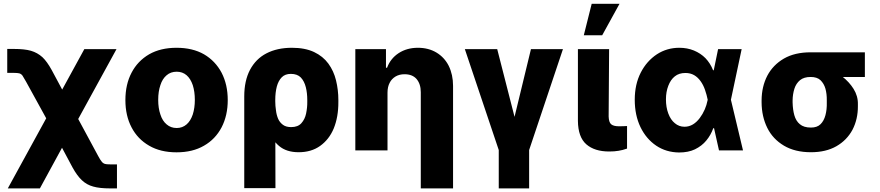

<svg xmlns="http://www.w3.org/2000/svg" viewBox="-20 -810 4741 1034"><path d="M194.8 204.6H22L284.2 -273.9H344.7L508.8 30.3Q520 51.3 527.8 60.5Q534.2 69.3 545.4 72.8Q553.2 75.2 573.2 75.2H609.9V204.6H573.2Q516.6 204.6 482.4 194.8Q447.3 185.5 420.9 160.6Q395 136.2 370.6 91.8L314 -14.2ZM348.1 -72.3H284.2L120.1 -370.6Q110.4 -388.2 101.1 -402.8Q94.2 -412.1 84 -415Q73.2 -417.5 55.2 -417.5H19V-546.4H55.2Q112.3 -546.4 146.5 -536.6Q181.6 -526.4 208.5 -502Q233.4 -478.5 258.3 -433.1L314.9 -327.6L434.1 -545.4H607.4Z M930.7 10.3Q844.2 10.3 783.2 -25.4Q721.2 -61 688.5 -124Q655.3 -187 655.3 -271Q655.3 -355.5 688.5 -418.5Q721.2 -481.4 783.2 -517.6Q844.7 -552.7 930.7 -552.7Q1017.1 -552.7 1078.6 -517.6Q1139.6 -481.9 1173.3 -418.5Q1206.5 -354.5 1206.5 -271Q1206.5 -188 1173.3 -124Q1139.6 -60.1 1078.6 -25.4Q1017.6 10.3 930.7 10.3ZM931.6 -120.6Q962.4 -120.6 984.9 -140.1Q1006.3 -158.7 1018.1 -193.4Q1029.3 -228.5 1029.3 -272Q1029.3 -316.4 1018.1 -351.6Q1006.3 -386.2 984.9 -404.8Q962.9 -423.8 931.6 -423.8Q899.4 -423.8 877.4 -404.8Q854.5 -385.7 843.8 -351.6Q832 -317.4 832 -272Q832 -227.5 843.8 -193.4Q854.5 -159.2 877.4 -140.1Q899.9 -120.6 931.6 -120.6Z M1463.4 203.1H1295.4V-291Q1295.4 -375 1326.2 -433.6Q1357.9 -493.2 1414.6 -522.5Q1472.7 -552.7 1552.2 -552.7Q1622.6 -552.7 1671.4 -529.8Q1719.7 -506.8 1748.5 -467.3Q1777.3 -427.7 1789.6 -377.4Q1802.2 -325.7 1802.2 -271.5V-261.2Q1802.7 -180.7 1777.3 -118.2Q1752.4 -58.6 1703.6 -23.9Q1656.2 9.8 1588.4 9.8Q1522.5 9.8 1482.9 -23.9Q1442.9 -57.6 1422.4 -116.7Q1401.9 -176.3 1391.6 -253.4L1462.4 -263.7Q1462.4 -240.7 1466.3 -214.8Q1469.2 -190.4 1478 -169.9Q1486.3 -150.9 1503.9 -137.7Q1520.5 -125.5 1547.9 -125.5Q1584.5 -125.5 1603 -146.5Q1622.1 -168 1628.4 -198.2Q1635.3 -231.9 1634.8 -261.2V-271.5Q1634.8 -309.1 1627 -340.3Q1618.7 -373 1600.1 -392.6Q1581.1 -412.1 1546.4 -412.1Q1515.6 -412.1 1497.6 -394Q1479 -375 1470.7 -343.8Q1462.4 -311.5 1462.4 -272Z M2066.9 -311V0H1893.6V-545.4H2058.6V-445.3H2064.5Q2083 -495.1 2127 -523.9Q2171.4 -552.7 2230.5 -552.7Q2287.6 -552.7 2330.6 -526.9Q2373.5 -501 2396.5 -455.6Q2419.9 -407.7 2419.9 -347.7V204.6H2246.1V-313.5Q2246.1 -357.9 2223.1 -384.8Q2200.7 -410.2 2158.7 -410.2Q2131.3 -410.2 2110.8 -398.4Q2088.9 -385.3 2078.6 -364.3Q2066.9 -342.3 2066.9 -311Z M2666 -2 2483.4 -545.4H2657.7L2751 -180.7L2839.4 -545.4H3011.7L2829.6 -2V204.6H2666Z M3092.3 -158.7V-545.4H3260.3L3257.8 -182.6Q3258.8 -151.9 3271 -141.1Q3283.7 -129.9 3313.5 -129.9Q3332.5 -129.9 3338.9 -130.4Q3341.8 -130.9 3347.9 -130.9Q3354 -130.9 3356.9 -131.3V-9.8Q3332 -1 3311.5 2Q3289.6 5.9 3260.7 5.9Q3182.1 5.9 3137.7 -32.7Q3093.3 -71.3 3092.3 -158.7ZM3223.1 -620.1H3124L3166.5 -789.6H3316.4Z M3637.2 11.2Q3567.4 10.3 3514.2 -25.4Q3460 -62 3429.2 -125.5Q3398.4 -189.5 3398.4 -272.9Q3398.4 -356 3430.7 -418.9Q3462.4 -481 3517.6 -517.6Q3571.8 -552.7 3638.2 -552.7Q3680.7 -552.7 3716.8 -538.1Q3753.4 -522.9 3779.3 -496.6Q3805.2 -469.7 3820.3 -431.6H3870.1L3916 -273.9L3981.4 0H3852.1L3791 -273.9Q3786.6 -297.4 3776.4 -327.1Q3767.6 -352.5 3752.9 -373Q3737.8 -394 3718.3 -405.3Q3697.8 -417 3671.4 -417Q3636.7 -417 3614.3 -398.9Q3591.8 -381.3 3579.1 -348.1Q3566.4 -315.4 3566.4 -274.9Q3566.4 -232.4 3579.1 -198.7Q3591.8 -164.6 3614.3 -146.5Q3636.7 -127.4 3666.5 -127.4Q3690.9 -127.4 3711.9 -140.1Q3731.9 -152.3 3748.5 -174.3Q3764.6 -195.8 3775.4 -220.7Q3785.2 -242.7 3791 -271.5L3847.2 -545.4H3974.1L3916 -271.5L3870.1 -119.6H3821.3Q3808.1 -82.5 3783.7 -53.2Q3760.3 -24.4 3722.7 -5.9Q3687 11.2 3637.2 11.2Z M4081.5 -258.3V-270Q4082 -343.8 4112.3 -402.3Q4142.6 -460 4201.7 -494.6Q4260.3 -528.3 4345.7 -528.3Q4355 -521 4365.7 -502Q4375 -484.4 4393.1 -465.3Q4411.1 -446.3 4442.9 -437Q4481 -425.8 4516.1 -397.9Q4554.2 -367.7 4576.7 -331.5Q4601.1 -292.5 4600.1 -248.5V-238.8Q4600.6 -168 4570.8 -110.8Q4540.5 -54.7 4484.4 -22.5Q4427.7 9.8 4347.2 9.8Q4261.7 9.8 4202.1 -25.4Q4142.1 -61 4112.3 -121.1Q4082 -182.1 4081.5 -258.3ZM4248.5 -270V-258.3Q4249.5 -219.2 4257.8 -189.5Q4266.6 -158.2 4287.6 -141.1Q4308.6 -123 4347.2 -123Q4380.9 -123 4398.9 -141.1Q4417 -158.7 4425.3 -189.5Q4433.6 -220.2 4432.6 -258.3V-270Q4433.1 -304.2 4425.3 -332.5Q4417.5 -359.9 4398.4 -378.4Q4379.9 -395.5 4345.7 -395.5Q4309.6 -395.5 4288.6 -378.4Q4267.1 -360.4 4258.3 -332.5Q4249 -303.2 4248.5 -270ZM4345.7 -528.3H4637.7V-395.5H4345.7Z"/></svg>

Font: My Font
Style: Regular
Weight: 500
Designer: Rasmus Andersson
Foundry: rsms
Version: Version 0.001